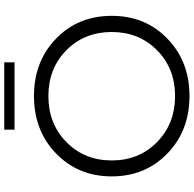

<svg xmlns="http://www.w3.org/2000/svg" viewBox="-24 -858 888 879"><g transform="rotate(-90 419.5 -418.0)"><path d="M266 -795V-842H574V-795ZM420 6Q261 6 156.5 -95.5Q52 -197 52 -350Q52 -503 156.5 -604.5Q261 -706 420 -706Q578 -706 682.5 -605Q787 -504 787 -350Q787 -196 682.5 -95Q578 6 420 6ZM420 -60Q546 -60 629.5 -142.5Q713 -225 713 -350Q713 -475 629.5 -557.5Q546 -640 420 -640Q293 -640 209 -557.5Q125 -475 125 -350Q125 -225 209 -142.5Q293 -60 420 -60Z"/></g></svg>

Font: mBank
Style: Regular
Weight: 400
Designer: Julieta Ulanovsky
Foundry: Julieta Ulanovsky
Version: Version 7.200;PS 007.200;hotconv 1.0.88;makeotf.lib2.5.64775